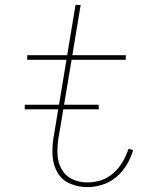

<svg xmlns="http://www.w3.org/2000/svg" viewBox="-20 -755 616 783"><path d="M337 8Q367 8 398.5 -2Q430 -12 455.5 -34Q481 -56 497.5 -84Q514 -112 523 -143L504 -148Q495 -121 480.5 -95.5Q466 -70 443 -49.5Q420 -29 392.5 -20Q365 -11 337 -11Q304 -11 275.5 -24Q247 -37 231.5 -64.5Q216 -92 214.5 -124Q213 -156 218 -189L272 -511H493V-530H275L309 -735H288L254 -530H91V-511H251L198 -192Q192 -155 194.5 -118Q197 -81 215 -50.5Q233 -20 266 -6Q299 8 337 8ZM81 -309H383L382 -328H81Z"/></svg>

Font: Iosevka Sparkle Thin
Style: Italic
Weight: 100
Italic angle: -9°
Designer: Belleve Invis
Foundry: Belleve Invis
Version: Version 4.5.0; ttfautohint (v1.8.3)